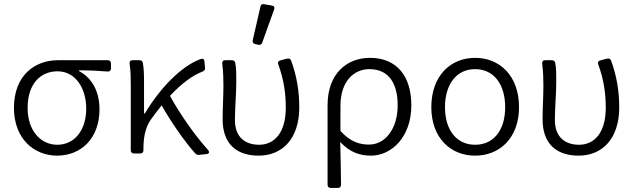

<svg xmlns="http://www.w3.org/2000/svg" viewBox="-20 -757 3132 947"><path d="M48.8 -224.6C48.8 -73.2 147.5 10.7 261.7 10.7C377.9 10.7 470.7 -72.3 470.7 -217.8C470.7 -307.6 432.6 -373 370.1 -406.2V-410.2C418.9 -410.2 461.9 -408.2 510.7 -404.3C521.5 -403.3 527.3 -410.2 527.3 -419.9V-444.3C527.3 -454.1 521.5 -460 511.7 -460H265.6C153.3 -460 48.8 -386.7 48.8 -224.6ZM405.3 -221.7C405.3 -112.3 345.7 -43 262.7 -43C179.7 -43 116.2 -113.3 116.2 -224.6C116.2 -345.7 181.6 -405.3 263.7 -405.3C354.5 -405.3 405.3 -318.4 405.3 -221.7Z M1005.9 -17.6C936.5 -94.7 864.3 -200.2 818.4 -284.2C875 -344.7 928.7 -384.8 979.5 -404.3C988.3 -408.2 992.2 -414.1 991.2 -422.9L988.3 -454.1C987.3 -465.8 979.5 -469.7 969.7 -465.8C873 -430.7 768.6 -321.3 694.3 -197.3H690.4V-353.5C690.4 -386.7 689.5 -421.9 684.6 -446.3C682.6 -456.1 676.8 -460 668 -460H633.8C623 -460 618.2 -454.1 619.1 -443.4C625 -408.2 625 -369.1 625 -336.9V-15.6C625 -5.9 630.9 0 640.6 0H671.9C681.6 0 687.5 -5.9 687.5 -15.6V-23.4C687.5 -81.1 697.3 -129.9 724.6 -168C742.2 -192.4 759.8 -215.8 777.3 -237.3C823.2 -156.2 887.7 -62.5 942.4 -1C948.2 4.9 954.1 7.8 961.9 6.8L999 2.9C1011.7 2 1014.6 -7.8 1005.9 -17.6Z M1264.6 -724.6 1226.6 -558.6C1224.6 -547.9 1228.5 -542 1238.3 -540L1253.9 -536.1C1262.7 -534.2 1270.5 -537.1 1273.4 -546.9L1332 -710C1335.9 -720.7 1332 -727.5 1321.3 -729.5L1282.2 -736.3C1272.5 -738.3 1266.6 -734.4 1264.6 -724.6ZM1078.1 -168C1078.1 -45.9 1148.4 10.7 1255.9 10.7C1371.1 10.7 1456.1 -71.3 1456.1 -227.5C1456.1 -304.7 1444.3 -380.9 1416 -458C1413.1 -466.8 1405.3 -469.7 1396.5 -467.8L1362.3 -459C1352.5 -456.1 1348.6 -449.2 1352.5 -439.5C1380.9 -362.3 1389.6 -293 1389.6 -225.6C1389.6 -100.6 1332 -43 1257.8 -43C1195.3 -43 1138.7 -75.2 1138.7 -165C1138.7 -220.7 1145.5 -298.8 1145.5 -353.5C1145.5 -387.7 1145.5 -418 1140.6 -446.3C1138.7 -455.1 1132.8 -460 1124 -460H1090.8C1080.1 -460 1075.2 -454.1 1076.2 -443.4C1081.1 -403.3 1082 -369.1 1082 -336.9C1082 -280.3 1078.1 -224.6 1078.1 -168Z M1595.7 -238.3V154.3C1595.7 164.1 1601.6 169.9 1611.3 169.9H1646.5C1656.2 169.9 1662.1 164.1 1662.1 154.3C1661.1 78.1 1660.2 23.4 1658.2 -56.6C1705.1 -5.9 1754.9 10.7 1809.6 10.7C1911.1 10.7 2008.8 -81.1 2008.8 -237.3C2008.8 -380.9 1937.5 -471.7 1804.7 -471.7C1691.4 -471.7 1595.7 -394.5 1595.7 -238.3ZM1941.4 -237.3C1941.4 -119.1 1877.9 -43.9 1800.8 -43.9C1755.9 -43.9 1709 -55.7 1659.2 -111.3V-234.4C1659.2 -357.4 1726.6 -416 1801.8 -416C1900.4 -416 1941.4 -341.8 1941.4 -237.3Z M2107.4 -228.5C2107.4 -76.2 2203.1 10.7 2323.2 10.7C2444.3 10.7 2540 -76.2 2540 -228.5C2540 -383.8 2444.3 -471.7 2323.2 -471.7C2203.1 -471.7 2107.4 -383.8 2107.4 -228.5ZM2471.7 -228.5C2471.7 -116.2 2416 -43 2323.2 -43C2231.4 -43 2174.8 -116.2 2174.8 -228.5C2174.8 -340.8 2231.4 -416 2323.2 -416C2416 -416 2471.7 -340.8 2471.7 -228.5Z M2656.2 -168C2656.2 -45.9 2726.6 10.7 2834 10.7C2949.2 10.7 3034.2 -71.3 3034.2 -227.5C3034.2 -304.7 3022.5 -380.9 2994.1 -458C2991.2 -466.8 2983.4 -469.7 2974.6 -467.8L2940.4 -459C2930.7 -456.1 2926.8 -449.2 2930.7 -439.5C2959 -362.3 2967.8 -293 2967.8 -225.6C2967.8 -100.6 2910.2 -43 2835.9 -43C2773.4 -43 2716.8 -75.2 2716.8 -165C2716.8 -220.7 2723.6 -298.8 2723.6 -353.5C2723.6 -387.7 2723.6 -418 2718.8 -446.3C2716.8 -455.1 2710.9 -460 2702.1 -460H2668.9C2658.2 -460 2653.3 -454.1 2654.3 -443.4C2659.2 -403.3 2660.2 -369.1 2660.2 -336.9C2660.2 -280.3 2656.2 -224.6 2656.2 -168Z"/></svg>

Font: Ed Sans Neue Light
Style: Regular
Weight: 300
Designer: Stephen Hutchings
Version: Version 1.004;PS 001.004;hotconv 1.0.88;makeotf.lib2.5.64775